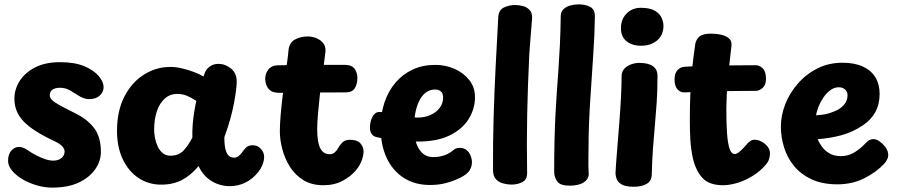

<svg xmlns="http://www.w3.org/2000/svg" viewBox="-20 -840 4109 879"><path d="M454.3 -441.1Q454.3 -418.9 436.7 -402.6Q419.1 -386.2 387.7 -386.2Q374 -386.2 361.6 -391.2Q349.2 -396.2 339.9 -402Q319 -415.2 299.4 -426.7Q279.9 -438.2 253.9 -438.2Q233.7 -438.2 220.8 -429.8Q207.9 -421.3 207.9 -404.7Q207.9 -394.9 215.1 -385.5Q222.3 -376.1 246.6 -362Q270.9 -347.9 322.6 -322.3Q378.8 -295.3 410.3 -254.5Q441.9 -213.7 441.9 -145Q441.9 -103 416.4 -65.8Q390.9 -28.6 341.6 -4.8Q292.2 18.9 218.3 18.9Q184.2 18.9 148.7 8.6Q113.2 -1.7 83.5 -19.1Q53.8 -36.6 35.3 -58.6Q16.9 -80.6 16.9 -104Q16.9 -133.4 31.9 -150.5Q46.9 -167.6 68.3 -167.6Q78.7 -167.6 90.3 -162Q101.9 -156.4 114.9 -147Q125.9 -139.6 144.7 -129.6Q163.4 -119.6 184.7 -112.1Q206 -104.6 223.1 -104.6Q248.1 -104.6 261.9 -116.8Q275.8 -129.1 275.8 -146.4Q275.8 -157.6 265.1 -170Q254.4 -182.4 226.9 -195Q131.2 -239.6 88.6 -283.6Q45.9 -327.6 45.9 -388Q45.9 -431.6 70.3 -469.7Q94.8 -507.9 141.3 -531.7Q187.8 -555.4 254.9 -555.4Q321.4 -555.4 365.6 -537Q409.7 -518.6 432 -491.8Q454.3 -465.1 454.3 -441.1Z M515.7 -240Q515.7 -332 549.2 -397.4Q582.7 -462.9 638.6 -498.2Q694.4 -533.6 760.2 -533.6Q785.8 -533.6 813.8 -526.8Q841.9 -520.1 867.9 -510.4Q893.9 -500.7 911.6 -489.7L918.1 -507.7Q924.4 -523.6 940.7 -535.6Q957 -547.6 980.1 -547.6Q1011.8 -547.6 1037.7 -526.1Q1063.7 -504.7 1063.7 -467.6Q1063.7 -451.8 1060.7 -427.2Q1057.7 -402.6 1051.6 -369.3Q1045.4 -336 1034.6 -296.4Q1023.7 -256.9 1007.1 -212Q1007.1 -177.6 1012.2 -156.7Q1017.2 -135.9 1027.1 -127.1Q1037 -118.3 1052.1 -118.3Q1064.6 -118.3 1074.2 -126.9Q1083.9 -135.4 1094.3 -150.4Q1104 -163.9 1113.1 -169.4Q1122.1 -174.9 1137.4 -174.9Q1160.4 -174.9 1174.8 -158.1Q1189.2 -141.3 1189.2 -123Q1189.2 -105 1181.9 -86.4Q1174.6 -67.9 1162.7 -53Q1138 -21.3 1104.2 -4.5Q1070.4 12.3 1031.6 12.3Q1003.2 12.3 975.3 2.1Q947.4 -8.1 924.9 -29.1Q902.3 -50 889.2 -79.9Q854.9 -38.3 813.9 -16.5Q773 5.3 718.3 5.3Q659.2 5.3 613.4 -25.6Q567.7 -56.4 541.7 -111.7Q515.7 -167 515.7 -240ZM685.7 -246Q685.7 -227.1 689.9 -206.4Q694.2 -185.8 702.9 -167.7Q711.7 -149.6 726 -138.3Q740.3 -127.1 759.7 -127.1Q797.8 -127.1 819.8 -150.4Q841.8 -173.8 860.7 -210Q859.9 -238.9 862.2 -269.5Q864.6 -300.1 869.3 -328.6Q874 -357.1 878.7 -378.1Q856.4 -393.1 835.6 -401.6Q814.8 -410.1 791.1 -410.1Q758.8 -410.1 734.9 -389.2Q711.1 -368.2 698.4 -331.3Q685.7 -294.4 685.7 -246Z M1300.4 -606Q1303.2 -644.3 1329.7 -658.7Q1356.1 -673.1 1388.7 -673.1Q1409 -673.1 1428.1 -665.4Q1447.1 -657.7 1459.2 -643.1Q1471.2 -628.6 1470.2 -606Q1469.2 -592.8 1464.7 -561.4Q1460.2 -530.1 1454.7 -489.2Q1449.2 -448.2 1444.2 -403.8Q1439.2 -359.3 1435.7 -318.4Q1432.2 -277.4 1432.2 -248Q1432.2 -187.8 1446.4 -160.9Q1460.7 -134 1488.8 -134Q1502.8 -134 1512.3 -142.2Q1521.9 -150.3 1527.2 -160.9Q1535.3 -176 1547.8 -188.1Q1560.3 -200.1 1582.1 -200.1Q1614.7 -200.1 1628.6 -185.1Q1642.6 -170 1644.1 -152Q1645.9 -136.6 1638.1 -111Q1630.3 -85.4 1609.3 -60.4Q1586.3 -32.4 1548.6 -12.2Q1510.8 8 1460.2 8Q1406.8 8 1368.8 -15.5Q1330.8 -39 1307.3 -76.5Q1283.8 -114 1272.5 -157Q1261.2 -200 1261.2 -239Q1261.2 -270 1264.7 -312Q1268.2 -354 1273.7 -398.7Q1279.2 -443.4 1284.8 -484.9Q1290.4 -526.3 1294.9 -558.6Q1299.4 -590.9 1300.4 -606ZM1262.1 -415Q1227.6 -414 1211.8 -430.7Q1196 -447.3 1194.2 -476.8Q1193.2 -501 1207.8 -520.5Q1222.3 -540 1250.2 -541Q1282.3 -542 1325.2 -542.4Q1368.1 -542.8 1426 -542.9Q1483.9 -543 1558.9 -543Q1590.8 -543 1603.5 -524.8Q1616.2 -506.6 1616.2 -484.1Q1616.2 -456.2 1604.7 -436.6Q1593.1 -417 1561.2 -417Q1486.2 -417 1430.8 -416.5Q1375.3 -416 1334.8 -416Q1294.2 -416 1262.1 -415Z M1699.2 -213.6Q1684.8 -218.4 1678.1 -232.1Q1671.4 -245.7 1674.6 -271.1Q1677.9 -295.9 1690 -312.9Q1702.1 -330 1724.8 -327.2Q1729.7 -327 1751.8 -320.7Q1774 -314.4 1810.8 -308.2Q1847.6 -301.9 1894.6 -301.9Q1924.7 -301.9 1950.8 -313.6Q1976.9 -325.2 1992.7 -345.8Q2008.6 -366.3 2008.6 -393Q2008.6 -413.7 1997.7 -422Q1986.8 -430.3 1972.2 -430.3Q1951.3 -430.3 1933.5 -419Q1915.7 -407.7 1902.9 -385.1Q1890.1 -362.6 1882.8 -329.7Q1875.6 -296.9 1875.6 -253.9Q1875.6 -215 1885.6 -184.8Q1895.7 -154.7 1915.2 -137.7Q1934.8 -120.7 1963.8 -120.7Q1987.9 -120.7 2012 -128.2Q2036.1 -135.8 2055.9 -153.1Q2061.9 -158.1 2068.3 -160.6Q2074.7 -163.1 2084 -163.1Q2104.6 -163.1 2116.8 -152.4Q2129 -141.8 2134.8 -126.7Q2140.6 -111.7 2140.6 -97.3Q2140.6 -76.7 2129.3 -59.2Q2118.1 -41.7 2087.6 -26.7Q2056.8 -11.4 2022.9 -2.3Q1989.1 6.9 1948.4 6.9Q1879.4 6.9 1828.5 -25.7Q1777.6 -58.2 1750.1 -117.3Q1722.6 -176.4 1722.6 -255.9Q1722.6 -318.9 1740.2 -371.1Q1757.9 -423.2 1790.8 -461.9Q1823.8 -500.6 1869.6 -521.7Q1915.4 -542.9 1972.6 -542.9Q2020.3 -542.9 2061.5 -524.6Q2102.7 -506.2 2128.6 -473.2Q2154.6 -440.1 2154.6 -395.3Q2154.6 -343.2 2126.6 -296.8Q2098.7 -250.4 2040.9 -221.2Q1983.1 -191.9 1892.6 -191.9Q1870.6 -191.9 1840 -194.2Q1809.4 -196.4 1779.3 -200.2Q1749.1 -204 1727.2 -207.7Q1705.2 -211.4 1699.2 -213.6Z M2261.1 -762Q2263.1 -793.9 2286.4 -805.4Q2309.8 -817 2338.2 -817Q2357.8 -817 2376.1 -811.7Q2394.3 -806.4 2406 -792.8Q2417.7 -779.1 2415.9 -754Q2414.7 -738.9 2412.3 -710.6Q2409.9 -682.3 2407.5 -650.2Q2405.1 -618 2403.1 -590Q2396.1 -445 2393.5 -314.4Q2390.9 -183.9 2393.2 -50Q2394.2 -18.9 2372.4 -6.9Q2350.7 5 2322 5Q2302.4 5 2283 -0.3Q2263.6 -5.6 2250.7 -19.3Q2237.9 -33.1 2237.1 -58Q2236.3 -183.1 2239.8 -302.4Q2243.3 -421.8 2249.2 -536.9Q2255.1 -652 2261.1 -762Z M2547.1 -765Q2547.1 -786 2559.9 -798.1Q2572.8 -810.2 2591.8 -815.1Q2610.9 -820 2628.9 -820Q2660.7 -820 2682.1 -808.4Q2703.4 -796.9 2703.4 -765Q2702.4 -681.9 2695.9 -588.4Q2689.4 -495 2683.4 -399Q2679.4 -341 2676.9 -281.5Q2674.4 -222 2674.4 -163Q2674.4 -134 2673.8 -107.7Q2673.1 -81.4 2675.1 -46.8Q2676.9 -22.3 2654.1 -6.2Q2631.3 10 2588.2 10Q2545.1 10 2531.1 -9.3Q2517.1 -28.6 2517.1 -54Q2517.1 -131.9 2518.6 -194.4Q2520.1 -257 2522.6 -308.5Q2525.1 -360 2528.1 -402Q2532.1 -459 2536.1 -514.7Q2540.1 -570.4 2543.1 -631.7Q2546.1 -693 2547.1 -765Z M2825.8 -491.7Q2825.8 -511.9 2838.1 -525.2Q2850.4 -538.4 2869.1 -545.3Q2887.8 -552.1 2905.8 -552.1Q2948.3 -552.1 2969.2 -537.1Q2990.1 -522 2990.1 -492.4Q2990.1 -424.3 2986.4 -370.7Q2982.8 -317 2978.2 -267.6Q2973.7 -218.1 2969.6 -163.9Q2965.6 -109.8 2963.8 -40.4Q2963 -12.1 2941.1 1.4Q2919.1 15 2881.4 15Q2845.9 15 2827.7 5.2Q2809.6 -4.6 2803.7 -19.3Q2797.9 -34.1 2797.9 -49.1Q2797.9 -58.1 2800.6 -93.1Q2803.2 -128.1 2807.3 -178.8Q2811.3 -229.6 2815.9 -286.9Q2820.4 -344.2 2823.1 -397.9Q2825.8 -451.6 2825.8 -491.7ZM2822.7 -711.2Q2822.7 -739.1 2834.8 -760.1Q2847 -781.1 2867.4 -792.7Q2887.8 -804.3 2912.6 -804.3Q2956.2 -804.3 2978.7 -790.6Q3001.2 -776.8 3009.3 -757.7Q3017.4 -738.6 3017.4 -721.8Q3017.4 -680 2988.8 -655.3Q2960.1 -630.6 2915 -630.6Q2873.7 -630.6 2848.2 -651.3Q2822.7 -672 2822.7 -711.2Z M3162.6 -635.9Q3166.1 -659 3181.7 -672.5Q3197.3 -686 3234.8 -686Q3260 -686 3282.8 -680.7Q3305.6 -675.4 3318.8 -662.9Q3332 -650.4 3328.4 -627.1Q3322 -574.8 3316.1 -519.3Q3310.2 -463.8 3307.2 -405.4Q3304.2 -347 3305.8 -285Q3307.6 -220.7 3313.1 -188.4Q3318.6 -156.1 3326.6 -145.4Q3334.6 -134.8 3342.9 -134.8Q3351.9 -134.8 3363.2 -143.6Q3374.4 -152.3 3384.8 -163.7Q3395.2 -175.1 3401.2 -182.1Q3407.2 -189.1 3415.5 -194.7Q3423.8 -200.3 3435.4 -200.3Q3449.8 -200.3 3466 -192Q3482.2 -183.7 3493.7 -169.4Q3505.1 -155.1 3505.1 -136.1Q3505.1 -129.1 3501.2 -112.6Q3497.3 -96 3473 -72Q3446 -45.2 3413.2 -27.2Q3380.3 -9.2 3348.4 -0.6Q3316.4 8 3290.6 8Q3226.7 8 3196.1 -25.2Q3165.4 -58.3 3152.1 -115.4Q3142.8 -159.4 3140.4 -201.2Q3138.1 -243 3138.1 -288Q3138.1 -349 3140.3 -405.8Q3142.6 -462.6 3148.2 -519.5Q3153.8 -576.4 3162.6 -635.9ZM3114.4 -417Q3095.4 -416 3081.8 -430.8Q3068.2 -445.7 3068.2 -476.1Q3068.2 -504.8 3081.8 -519.1Q3095.4 -533.4 3114.4 -534.4Q3140.4 -536.4 3179.1 -537.9Q3217.7 -539.4 3262.3 -539.9Q3306.9 -540.4 3353 -540.9Q3399.1 -541.4 3440.1 -541.4Q3457.1 -541.4 3471.8 -527.1Q3486.6 -512.8 3486.8 -479Q3486.8 -450.9 3471.4 -437.4Q3456.1 -424 3440.1 -424Q3398.1 -424 3357.6 -423.5Q3317.1 -423 3277.3 -422.5Q3237.4 -422 3196.9 -420.5Q3156.4 -419 3114.4 -417Z M3814.2 3.9Q3745.2 3.9 3696 -18.9Q3646.8 -41.7 3615.6 -79.6Q3584.4 -117.4 3569.7 -164.7Q3555 -212 3555 -260Q3555 -312.6 3575.5 -364.1Q3596 -415.7 3633.7 -458.4Q3671.3 -501.2 3722.8 -527Q3774.3 -552.8 3837.1 -552.8Q3892.6 -552.8 3930.5 -535.3Q3968.4 -517.8 3987.7 -485.8Q4007 -453.9 4007 -410Q4007 -362.6 3987.2 -326.6Q3967.3 -290.7 3930.1 -266.1Q3885.3 -235.8 3834.2 -221.5Q3783 -207.2 3723.3 -202.9Q3732.1 -182.4 3745.8 -164.9Q3759.6 -147.4 3780.3 -136.3Q3801 -125.2 3829.1 -125.2Q3863.8 -125.2 3891.7 -142.4Q3919.6 -159.7 3941.4 -183Q3952.9 -195.7 3961.9 -199.4Q3971 -203.2 3978 -203.2Q3991.6 -203.2 4005.8 -193.3Q4020.1 -183.4 4031.6 -169.2Q4043 -154.9 4045.3 -139.8Q4048.7 -125.6 4042.2 -111.8Q4035.7 -98.1 4028.7 -91.1Q3991.7 -51.1 3936.3 -23.6Q3881 3.9 3814.2 3.9ZM3716.2 -312.1Q3743 -314.1 3760.3 -317.4Q3777.6 -320.8 3802.1 -331.1Q3825.8 -340.2 3843 -359.3Q3860.2 -378.3 3860.2 -404Q3860.2 -414.1 3855.7 -422.1Q3851.1 -430.1 3842.1 -435.3Q3833.1 -440.4 3819.3 -440.4Q3799.8 -440.4 3782.1 -427.6Q3764.3 -414.7 3750.7 -395Q3737 -375.3 3727.9 -353.3Q3718.9 -331.2 3716.2 -312.1Z"/></svg>

Font: Playpen Sans
Style: Regular
Weight: 400
Designer: Laura Meseguer, Veronika Burian, José Scaglione, Kostas Bartsokas, Vera Evstafieva, Tom Grace, Yorlmar Campos
Foundry: TypeTogether
Version: Version 2.000